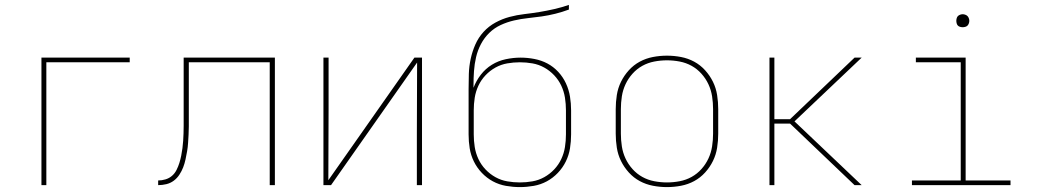

<svg xmlns="http://www.w3.org/2000/svg" viewBox="-20 -755 4240 783"><path d="M149 0V-520H509V-501H169V0Z M1080 0V-501H750V-273Q750 -256 750 -239Q750 -222 749 -205.5Q748 -189 747 -172Q746 -155 743 -138Q740 -121 736.5 -104.5Q733 -88 727 -72.5Q721 -57 711.5 -42.5Q702 -28 688.5 -18Q675 -8 658.5 -4Q642 0 625 0V-19Q640 -19 655 -23.5Q670 -28 681.5 -38Q693 -48 700 -62Q707 -76 711.5 -90.5Q716 -105 719 -120Q722 -135 724 -150.5Q726 -166 727 -181Q728 -196 728.5 -211.5Q729 -227 729 -242.5Q729 -258 729 -273V-520H1101V0Z M1299 0V-520H1320V-312Q1320 -239 1319.5 -166Q1319 -93 1319 -20L1670 -520H1701V0H1680V-208Q1680 -281 1680.5 -354Q1681 -427 1681 -500L1330 0Z M2100 8Q2072 8 2043.5 3Q2015 -2 1990 -15.5Q1965 -29 1945 -50Q1925 -71 1912.5 -96.5Q1900 -122 1895.5 -150Q1891 -178 1891 -207V-392Q1891 -423 1892 -454Q1893 -485 1899.5 -515Q1906 -545 1918.5 -573.5Q1931 -602 1952 -625Q1973 -648 2000.5 -663Q2028 -678 2058 -686Q2088 -694 2118.5 -697.5Q2149 -701 2179.5 -706Q2210 -711 2240.5 -718Q2271 -725 2300 -735V-716Q2273 -706 2245 -699Q2217 -692 2189 -688Q2161 -684 2132.5 -681Q2104 -678 2076 -671.5Q2048 -665 2022 -653Q1996 -641 1975.5 -621Q1955 -601 1941.5 -575.5Q1928 -550 1921.5 -522Q1915 -494 1913 -465.5Q1911 -437 1911 -408V-397Q1922 -426 1941 -450.5Q1960 -475 1986 -491Q2012 -507 2042.5 -513.5Q2073 -520 2103 -520Q2131 -520 2159.5 -514.5Q2188 -509 2212.5 -496Q2237 -483 2256.5 -462Q2276 -441 2288 -415Q2300 -389 2304.5 -361Q2309 -333 2309 -305V-207Q2309 -178 2304.5 -150Q2300 -122 2287.5 -96.5Q2275 -71 2255 -50Q2235 -29 2210 -15.5Q2185 -2 2156.5 3Q2128 8 2100 8ZM2100 -11Q2126 -11 2151.5 -15.5Q2177 -20 2199.5 -32.5Q2222 -45 2240 -64Q2258 -83 2269 -106.5Q2280 -130 2284 -155.5Q2288 -181 2288 -207V-305Q2288 -331 2284 -356.5Q2280 -382 2269 -405.5Q2258 -429 2240 -448Q2222 -467 2199.5 -479.5Q2177 -492 2151.5 -496.5Q2126 -501 2100 -501Q2074 -501 2048.5 -496.5Q2023 -492 2000.5 -479.5Q1978 -467 1960 -448Q1942 -429 1931 -405.5Q1920 -382 1916 -356.5Q1912 -331 1912 -305V-207Q1912 -181 1916 -155.5Q1920 -130 1931 -106.5Q1942 -83 1960 -64Q1978 -45 2000.5 -32.5Q2023 -20 2048.5 -15.5Q2074 -11 2100 -11Z M2700 8Q2671 8 2642.5 2.5Q2614 -3 2589 -16.5Q2564 -30 2544.5 -51.5Q2525 -73 2512.5 -98.5Q2500 -124 2495.5 -152.5Q2491 -181 2491 -210V-310Q2491 -339 2495.5 -367.5Q2500 -396 2512.5 -421.5Q2525 -447 2544.5 -468.5Q2564 -490 2589 -503.5Q2614 -517 2642.5 -522.5Q2671 -528 2700 -528Q2729 -528 2757.5 -522.5Q2786 -517 2811 -503.5Q2836 -490 2855.5 -468.5Q2875 -447 2887.5 -421.5Q2900 -396 2904.5 -367.5Q2909 -339 2909 -310V-210Q2909 -181 2904.5 -152.5Q2900 -124 2887.5 -98.5Q2875 -73 2855.5 -51.5Q2836 -30 2811 -16.5Q2786 -3 2757.5 2.5Q2729 8 2700 8ZM2700 -11Q2726 -11 2752 -16Q2778 -21 2800.5 -33.5Q2823 -46 2840.5 -65.5Q2858 -85 2869 -108.5Q2880 -132 2884 -158Q2888 -184 2888 -210V-310Q2888 -336 2884 -362Q2880 -388 2869 -411.5Q2858 -435 2840.5 -454.5Q2823 -474 2800.5 -486.5Q2778 -499 2752 -504Q2726 -509 2700 -509Q2674 -509 2648 -504Q2622 -499 2599.5 -486.5Q2577 -474 2559.5 -454.5Q2542 -435 2531 -411.5Q2520 -388 2516 -362Q2512 -336 2512 -310V-210Q2512 -184 2516 -158Q2520 -132 2531 -108.5Q2542 -85 2559.5 -65.5Q2577 -46 2599.5 -33.5Q2622 -21 2648 -16Q2674 -11 2700 -11Z M3465 0 3202 -251H3138V0H3118V-520H3138V-269H3202L3465 -520H3494L3220 -260L3494 0Z M4101 0H3699V-19H3898V-501H3715V-520H3918V-19H4101ZM3906 -644Q3901 -644 3895.5 -645.5Q3890 -647 3886.5 -650.5Q3883 -654 3881.5 -659.5Q3880 -665 3880 -670Q3880 -675 3881.5 -680.5Q3883 -686 3886.5 -689.5Q3890 -693 3895.5 -695Q3901 -697 3906 -697Q3911 -697 3916.5 -695Q3922 -693 3925.5 -689.5Q3929 -686 3931 -680.5Q3933 -675 3933 -670Q3933 -665 3931 -659.5Q3929 -654 3925.5 -650.5Q3922 -647 3916.5 -645.5Q3911 -644 3906 -644Z"/></svg>

Font: Iosevka Thin Extended
Style: Regular
Weight: 100
Width: 7
Monospace: yes
Designer: Belleve Invis
Foundry: Belleve Invis
Version: Version 32.5.0; ttfautohint (v1.8.4)